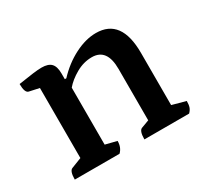

<svg xmlns="http://www.w3.org/2000/svg" viewBox="-102 -612 818 762"><g transform="rotate(-30 307.5 -231.0)"><path d="M44 0Q44 -40 60 -45L106 -63V-384L60 -394Q44 -398 44 -438Q89 -445 112.5 -448Q136 -451 152 -451Q182 -451 195.5 -437Q209 -423 209 -391V-365H216Q258 -410 309 -436Q360 -462 407 -462Q523 -462 523 -304V-65L585 -48Q585 -31 581.5 -20.5Q578 -10 568 0H363Q363 -40 379 -45L414 -58V-294Q414 -387 345 -387Q307 -387 272 -367Q237 -347 216 -322V-61L268 -48Q268 -18 249 0Z"/></g></svg>

Font: Petrona SemiBold
Style: Regular
Weight: 600
Designer: Ringo R. Seeber
Foundry: Ringo R. Seeber
Version: Version 2.001; ttfautohint (v1.8.3)